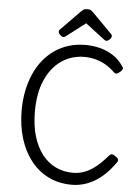

<svg xmlns="http://www.w3.org/2000/svg" viewBox="-74 -1283 981 1357"><g transform="rotate(5 416.0 -604.0)"><path d="M487 19Q396 19 322.5 -17Q249 -53 197 -119Q145 -185 117 -275.5Q89 -366 89 -475Q89 -547 102 -612Q115 -677 139.5 -733Q164 -789 200 -833.5Q236 -878 281.5 -909.5Q327 -941 382 -957.5Q437 -974 499 -974Q548 -974 597 -962.5Q646 -951 691 -923.5Q736 -896 770 -846Q779 -834 775 -825Q771 -816 759 -806Q745 -794 734.5 -791.5Q724 -789 715 -799Q686 -828 652 -848Q618 -868 579.5 -878.5Q541 -889 498 -889Q453 -889 412 -876.5Q371 -864 335.5 -839.5Q300 -815 272 -779.5Q244 -744 223.5 -697.5Q203 -651 193 -595.5Q183 -540 183 -475Q183 -377 205.5 -301Q228 -225 268.5 -172.5Q309 -120 365 -93Q421 -66 487 -66Q526 -66 560.5 -77.5Q595 -89 625.5 -109.5Q656 -130 683 -156.5Q710 -183 735 -212Q744 -222 755 -220Q766 -218 780 -207Q795 -197 798 -187.5Q801 -178 793 -167Q750 -105 701 -63.5Q652 -22 598 -1.5Q544 19 487 19ZM337 -1016Q328 -1016 315 -1028Q302 -1040 302 -1050Q302 -1053 302.5 -1057Q303 -1061 308 -1066L446 -1207Q453 -1214 462 -1220.5Q471 -1227 490 -1227Q509 -1227 517.5 -1220.5Q526 -1214 533 -1207L672 -1066Q677 -1061 677.5 -1057Q678 -1053 678 -1050Q678 -1040 665.5 -1028Q653 -1016 643 -1016Q636 -1016 631 -1019.5Q626 -1023 618 -1029L490 -1127L362 -1029Q355 -1023 349.5 -1019.5Q344 -1016 337 -1016Z"/></g></svg>

Font: Playwrite IT Trad
Style: Regular
Weight: 400
Designer: Veronika Burian, José Scaglione
Foundry: TypeTogether
Version: Version 1.002